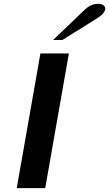

<svg xmlns="http://www.w3.org/2000/svg" viewBox="-20 -978 567 998"><path d="M190 -700H338L215 0H67ZM421 -928Q438 -944 454.5 -951Q471 -958 492 -958Q508 -958 517.5 -951Q527 -944 527 -933Q527 -908 477 -878L304 -770H256Z"/></svg>

Font: Fahkwang SemiBold
Style: Italic
Weight: 600
Italic angle: -10°
Version: Version 1.000; ttfautohint (v1.6)